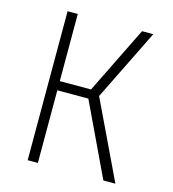

<svg xmlns="http://www.w3.org/2000/svg" viewBox="-109 -820 817 909"><g transform="rotate(15 300.0 -365.0)"><path d="M110 0V-730H160V-401H313L475 -730H530L358 -381L540 0H481L312 -356H160V0Z"/></g></svg>

Font: NKDuy Mono Thin
Style: Regular
Weight: 100
Monospace: yes
Designer: NKDuy
Foundry: NKDuy
Version: Version 2.251; ttfautohint (v1.8.4.7-5d5b)